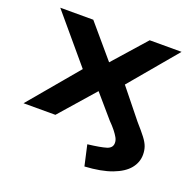

<svg xmlns="http://www.w3.org/2000/svg" viewBox="-122 -626 949 940"><g transform="rotate(20 352.0 -156.0)"><path d="M413 189 389 82Q456 74 485 65Q514 56 514 30Q514 16 506.5 2.5Q499 -11 486 -27.5Q473 -44 453 -64L348 -186H356L193 0H27L274 -294L278 -214L36 -501H208L356 -327H348L502 -501H668L427 -214L431 -294L583 -105Q615 -69 632.5 -46Q650 -23 656.5 -4Q663 15 663 37Q663 77 636.5 109.5Q610 142 554.5 163Q499 184 413 189Z"/></g></svg>

Font: Nunito Sans 7pt Expanded
Style: Bold
Weight: 700
Width: 7
Designer: Vernon Adams
Foundry: Vernon Adams
Version: Version 3.101;gftools[0.9.27]